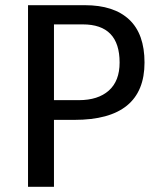

<svg xmlns="http://www.w3.org/2000/svg" viewBox="-20 -720 599 740"><path d="M188 0H88V-700H307Q419 -700 478 -644.5Q537 -589 537 -479Q537 -258 267 -258H188ZM188 -334H284Q358 -334 399.5 -371Q441 -408 441 -479Q441 -626 299 -626H188Z"/></svg>

Font: Voces
Style: Regular
Weight: 400
Designer: Ana Paula Megda, Pablo Ugerman
Foundry: Ana Paula Megda, Pablo Ugerman
Version: Version 1.003